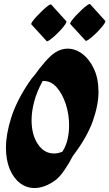

<svg xmlns="http://www.w3.org/2000/svg" viewBox="-20 -945 551 967"><path d="M260 -38Q205 2 154 2Q113 2 80.5 -23Q48 -48 29 -93.5Q10 -139 10 -201Q10 -268 36 -351Q62 -434 123 -526Q138 -549 156 -569Q177 -599 205.5 -632Q234 -665 257 -680Q288 -700 320 -700Q360 -700 395.5 -673Q431 -646 453.5 -597.5Q476 -549 476 -482Q476 -416 447.5 -335.5Q419 -255 351 -165Q348 -161 346 -158Q330 -126 306 -90.5Q282 -55 260 -38ZM139 -340Q139 -267 170.5 -219.5Q202 -172 252 -172Q273 -172 294 -181Q312 -208 320 -242.5Q328 -277 328 -314Q328 -369 311.5 -420Q295 -471 266.5 -504Q238 -537 201 -537Q198 -537 195 -537Q166 -485 152.5 -434.5Q139 -384 139 -340ZM434 -924 510 -840Q513 -837 505 -825Q497 -813 482.5 -797Q468 -781 452.5 -767Q437 -753 425.5 -745Q414 -737 411 -740L334 -824Q331 -827 339.5 -839Q348 -851 362.5 -866.5Q377 -882 392.5 -896.5Q408 -911 419.5 -919Q431 -927 434 -924ZM238 -922 314 -838Q317 -835 309 -823Q301 -811 286.5 -795Q272 -779 256.5 -765Q241 -751 229.5 -743Q218 -735 215 -738L138 -822Q135 -825 143.5 -837Q152 -849 166.5 -864.5Q181 -880 196.5 -894.5Q212 -909 223.5 -917Q235 -925 238 -922Z"/></svg>

Font: Ga Maamli
Style: Regular
Weight: 400
Designer: Afotey Clement Nii Odai, Ama Asantewa Diaka, David Abbey-Thompson
Foundry: Sorkin Type Co.
Version: Version 1.000; ttfautohint (v1.8.4.7-5d5b)